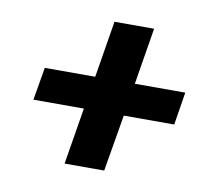

<svg xmlns="http://www.w3.org/2000/svg" viewBox="-60 -646 696 611"><g transform="rotate(10 288.0 -340.0)"><path d="M185 -104H313L344 -287H507L524 -393H361L391 -576H263L233 -393H70L52 -287H215Z"/></g></svg>

Font: Iosevka Sparkle XBdObl
Style: Regular
Weight: 800
Italic angle: -9°
Designer: Belleve Invis
Foundry: Belleve Invis
Version: Version 4.5.0; ttfautohint (v1.8.3)